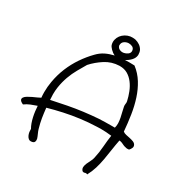

<svg xmlns="http://www.w3.org/2000/svg" viewBox="-199 -1037 1166 1211"><g transform="rotate(30 384.5 -431.5)"><path d="M765.6 -295.9Q768.6 -290 768.6 -284.2Q768.6 -279.3 766.6 -274.4Q761.7 -262.7 752.9 -253.9Q746.1 -252.9 741.2 -252.9Q733.4 -252.9 728.5 -254.9Q717.8 -256.8 709.5 -260.7Q701.2 -264.6 692.4 -268.6Q683.6 -272.5 671.9 -273.4Q664.1 -233.4 658.7 -195.8Q653.3 -158.2 647 -122.6Q640.6 -86.9 630.4 -52.7Q620.1 -18.6 602.5 13.7Q597.7 10.7 592.8 10.7Q588.9 10.7 585.9 11.7Q582 13.7 578.1 13.7Q573.2 13.7 567.4 10.7Q557.6 0 557.6 -11.7V-14.6Q558.6 -27.3 564.5 -41.5Q570.3 -55.7 578.6 -70.8Q586.9 -85.9 589.8 -100.6Q599.6 -144.5 603 -189.5Q606.4 -234.4 612.3 -273.4Q573.2 -278.3 532.2 -278.3Q518.6 -278.3 503.9 -277.3Q447.3 -275.4 389.6 -268.1Q332 -260.7 275.9 -248.5Q219.7 -236.3 168.9 -221.7Q172.9 -183.6 178.2 -150.9Q183.6 -118.2 194.3 -81.1Q198.2 -67.4 205.6 -51.8Q212.9 -36.1 216.8 -23.4Q217.8 -17.6 217.8 -12.7Q217.8 -5.9 214.8 0Q210 9.8 191.4 10.7H188.5Q179.7 10.7 172.9 4.9Q165 -2 160.2 -12.2Q155.3 -22.5 153.3 -35.2Q152.3 -43 152.3 -49.8V-57.6Q143.6 -72.3 137.2 -90.3Q130.9 -108.4 126.5 -127.9Q122.1 -147.5 119.6 -167.5Q117.2 -187.5 116.2 -205.1Q92.8 -197.3 71.3 -188.5Q49.8 -179.7 31.2 -166Q10.7 -174.8 6.8 -184.6Q4.9 -187.5 4.9 -191.4Q4.9 -197.3 8.8 -203.1Q14.6 -211.9 28.3 -220.2Q42 -228.5 57.6 -235.8Q73.2 -243.2 87.9 -249.5Q102.5 -255.9 110.4 -260.7Q108.4 -281.2 108.4 -300.8Q108.4 -339.8 115.2 -377.9Q125 -434.6 146 -485.4Q167 -536.1 197.3 -580.6Q227.5 -625 263.7 -662.1Q288.1 -687.5 315.9 -701.2Q343.8 -714.8 377.9 -722.7Q360.4 -730.5 345.7 -745.6Q331.1 -760.7 328.1 -771.5Q325.2 -782.2 325.2 -792Q325.2 -799.8 327.1 -807.6Q331.1 -825.2 341.8 -839.4Q352.5 -853.5 368.7 -863.3Q384.8 -873 403.3 -876Q411.1 -877 418.9 -877Q430.7 -877 441.4 -875Q460 -870.1 474.6 -859.9Q489.3 -849.6 498 -834Q504.9 -820.3 504.9 -801.8V-797.9Q502.9 -776.4 486.3 -758.8Q469.7 -741.2 448.2 -730.5Q464.8 -731.4 481.4 -731.4Q499 -731.4 517.6 -730.5Q558.6 -699.2 585.4 -655.8Q612.3 -612.3 628.9 -561Q645.5 -509.8 654.3 -452.6Q663.1 -395.5 668 -335.9Q677.7 -328.1 691.9 -325.2Q706.1 -322.3 720.2 -319.3Q734.4 -316.4 747.1 -311.5Q759.8 -306.6 765.6 -295.9ZM459 -800.8Q459 -818.4 445.3 -827.1Q432.6 -834 418 -834H415Q397.5 -833 383.8 -822.3Q371.1 -812.5 371.1 -793.9V-791Q376 -774.4 390.6 -768.6Q399.4 -764.6 409.2 -764.6Q414.1 -764.6 419.9 -765.6Q434.6 -768.6 446.8 -777.8Q459 -787.1 459 -800.8ZM606.4 -329.1Q610.4 -343.8 610.4 -358.4V-365.2Q609.4 -382.8 606 -400.9Q602.5 -418.9 597.7 -437Q592.8 -455.1 589.8 -472.7Q588.9 -477.5 588.9 -482.4Q588.9 -487.3 589.8 -492.2Q590.8 -497.1 590.8 -502Q590.8 -506.8 589.8 -511.7Q583 -543 570.8 -573.7Q558.6 -604.5 540 -628.9Q521.5 -653.3 496.1 -668Q471.7 -681.6 440.4 -681.6H436.5Q380.9 -679.7 335.4 -650.4Q290 -621.1 256.8 -584Q238.3 -552.7 219.7 -520Q201.2 -487.3 187.5 -449.7Q173.8 -412.1 167 -369.1Q163.1 -343.8 163.1 -316.4Q163.1 -296.9 165 -276.4Q223.6 -289.1 277.3 -299.3Q331.1 -309.6 384.3 -316.4Q437.5 -323.2 492.2 -327.1Q535.2 -329.1 580.1 -329.1Z"/></g></svg>

Font: Crafty Girls
Style: Regular
Weight: 400
Designer: Crystal Kluge
Foundry: Font Diner, Inc DBA Tart Workshop
Version: Version 1.000